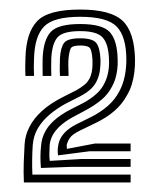

<svg xmlns="http://www.w3.org/2000/svg" viewBox="-20 -825 332 406"><path d="M102.8 -496.5Q102 -500.8 102 -506Q102 -511.2 103 -516.5Q104 -524.5 107.9 -532.2Q111.8 -540 119.8 -547.5Q127.8 -555 141 -562L171.5 -577Q192 -587.2 207.5 -600.6Q223 -614 232.5 -632.2Q240 -646.2 243.6 -663.1Q247.2 -680 247.2 -699.2Q247 -747.8 226.9 -768.6Q206.8 -789.5 149.5 -789.5Q93.5 -789.5 73.5 -769.2Q53.5 -749 52 -702.5Q51.5 -693 51.5 -683.1Q51.5 -673.2 52 -664.5H33.8Q33.2 -675.5 33.4 -685.1Q33.5 -694.8 33.8 -702.5Q35.2 -755.8 58.5 -780.2Q81.8 -804.8 149.5 -804.8Q214.2 -804.8 239.4 -780.9Q264.5 -757 265.5 -699.2Q265.8 -684.8 264 -671.4Q262.2 -658 258.5 -646Q254.8 -634 248.5 -623.5Q238.5 -604.8 221.4 -590Q204.2 -575.2 179.2 -563.5L148.2 -548.5Q140.5 -544.5 135.2 -540.8Q130 -537 126.8 -532.1Q123.5 -527.2 121.2 -519.5Q121 -517.5 121.1 -514.8Q121.2 -512 121.5 -510.2L180.8 -521.5H256.2V-505.2H169.8ZM30.5 -439.2Q29.5 -461.8 30.2 -480.8Q31 -499.8 32 -519.8Q33.2 -539.2 42.4 -557Q51.5 -574.8 68.8 -590.4Q86 -606 111.5 -619L141.5 -634.2Q151 -639.5 159.1 -646.1Q167.2 -652.8 171.5 -663.8Q174.2 -670.8 175.1 -680Q176 -689.2 175.5 -699.2Q174.5 -715 171.1 -721.9Q167.8 -728.8 149.5 -728.8Q132.5 -728.8 129.5 -722.5Q126.5 -716.2 125 -702.5Q124.2 -694.8 124.5 -684.9Q124.8 -675 125 -664.5H106.8Q106.2 -673.5 106.4 -684.2Q106.5 -695 106.8 -702.2Q108.2 -724.8 115.6 -734.4Q123 -744 149.5 -744Q176.5 -744 184 -733.6Q191.5 -723.2 192.5 -698.8Q192.8 -689.2 191.5 -678Q190.2 -666.8 186.2 -657.5Q181.8 -646.2 172.9 -637.6Q164 -629 149.2 -621.2L119.2 -606Q100.5 -595.8 85.1 -582.9Q69.8 -570 60.2 -554Q50.8 -538 49.2 -518.2Q48.2 -502 48 -486.9Q47.8 -471.8 48.5 -455.8H256.2V-439.2ZM66.5 -469.8Q65.5 -482.2 65.5 -493.6Q65.5 -505 67 -518.2Q68.2 -532.5 74.8 -545.4Q81.2 -558.2 94 -569.9Q106.8 -581.5 125.8 -591.8L156 -607.2Q171.5 -615.5 183.2 -625.9Q195 -636.2 201.5 -650.2Q206.5 -660.2 208.9 -673.2Q211.2 -686.2 210.5 -699.2Q209.5 -732 197.2 -745.6Q185 -759.2 149.5 -759.2Q113 -759.2 101.6 -746Q90.2 -732.8 88.5 -702.5Q88.2 -693.5 88.2 -683.6Q88.2 -673.8 88.5 -664.5H70.2Q70 -674.8 70 -684.5Q70 -694.2 70.2 -702.8Q72 -741.2 87.6 -757.8Q103.2 -774.2 149.5 -774.2Q196.8 -774.2 212.4 -756.9Q228 -739.5 228.8 -699.2Q229.2 -687.8 227.9 -677.5Q226.5 -667.2 223.8 -658.2Q221 -649.2 216.8 -641.8Q208.5 -625.8 195 -614.4Q181.5 -603 163.2 -593L132.5 -576.5Q116 -567.2 105.8 -557.4Q95.5 -547.5 90.6 -537.6Q85.8 -527.8 85 -517.5Q84.5 -508.5 84.4 -500.4Q84.2 -492.2 85.2 -484.8L152.2 -488.8H256.2V-472.2H131.5Z"/></svg>

Font: Big Shoulders Inline Display Thin ExtraBold
Style: Regular
Weight: 800
Version: Version 2.002